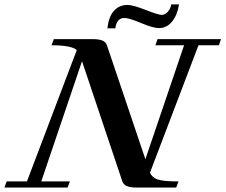

<svg xmlns="http://www.w3.org/2000/svg" viewBox="-54 -838 1008 858"><path d="M656.2 -712.4Q630.4 -712.4 576.4 -735.1Q522.5 -757.8 502.4 -757.8Q467.3 -757.8 461.4 -711.4H425.8Q431.6 -762.7 454.8 -789.3Q478 -815.9 516.6 -815.9Q540 -815.9 596.7 -793.7Q653.3 -771.5 668.9 -771.5Q683.6 -771.5 696.3 -785.9Q709 -800.3 710.9 -818.4H746.1Q738.3 -770 714.6 -741.2Q690.9 -712.4 656.2 -712.4ZM-34.2 0 -24.4 -27.3H66.4L289.1 -614.3Q265.6 -635.7 176.3 -635.7L186.5 -663.1H360.4Q389.2 -663.1 404.3 -656.5Q419.4 -649.9 424.3 -634.3L595.7 -126.5L768.6 -635.7H640.6L649.9 -663.1H933.6L924.3 -635.7H833L616.2 -66.4Q626 -43.9 651.6 -35.6Q677.2 -27.3 743.7 -27.3L733.4 0H554.2Q526.9 0 512.2 -6.6Q497.6 -13.2 492.2 -28.8L312.5 -564.5L130.4 -27.3H258.3L248 0Z"/></svg>

Font: Elstob SemiBold
Style: Italic
Weight: 600
Italic angle: -20°
Designer: Peter S. Baker
Version: Version 1.015